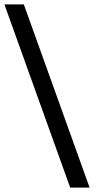

<svg xmlns="http://www.w3.org/2000/svg" viewBox="-39 -750 426 870"><path d="M279 100 -19 -730H69L367 100Z"/></svg>

Font: MuseoModerno SemiBold
Style: Regular
Weight: 400
Version: Version 1.001